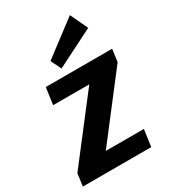

<svg xmlns="http://www.w3.org/2000/svg" viewBox="-204 -894 875 990"><g transform="rotate(-30 234.0 -399.5)"><path d="M1 -74 324 -493 330 -440H68L82 -540H477L467 -466L142 -44L137 -100H412L398 0H-9ZM424 -695 200 -582 170 -644 375 -799Z"/></g></svg>

Font: Pathway Extreme Condensed
Style: Bold Italic
Weight: 700
Width: 3
Italic angle: -8°
Version: Version 1.001;gftools[0.9.26]